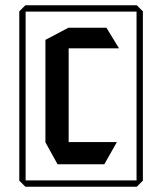

<svg xmlns="http://www.w3.org/2000/svg" viewBox="-20 -663 614 727"><path d="M198 -41 152 -124V-125H422V-124L375 -41ZM76 44 53 21V-619H77V44ZM77 44V20H521V21L498 44ZM152 -125V-512L239 -558H240V-125ZM240 -480V-558H383L430 -481V-480ZM53 -619V-620L76 -643H497V-619ZM497 20V-643H498L521 -620V20Z"/></svg>

Font: Foldit
Style: Regular
Weight: 400
Version: Version 1.003